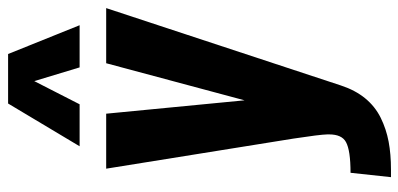

<svg xmlns="http://www.w3.org/2000/svg" viewBox="-288 -586 1033 498"><g transform="rotate(-90 229.0 -336.5)"><path d="M99.1 -647 210 -832.5H338.4L413.1 -647H303.7L268.1 -764.6L208 -647ZM19 160.6 30.3 55.7Q88.4 55.7 109.9 43.9Q129.9 33.2 129.9 0Q129.9 -2.4 129.9 -4.4Q129.4 -24.4 119.1 -91.8L41 -578.1H183.6L218.3 -219.2L314.5 -578.1H457.5L256.8 30.8Q244.6 67.9 223.4 93.8Q202.1 119.6 172.9 134Q143.6 148.4 111.1 154.5Q78.6 160.6 38.6 160.6Z"/></g></svg>

Font: Oswald
Style: Demi-Bold
Weight: 600
Designer: Vernon Adams
Foundry: Vernon Adams
Version: 3.0; ttfautohint (v0.94.23-7a4d-dirty) -l 8 -r 50 -G 200 -x 